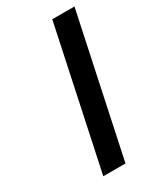

<svg xmlns="http://www.w3.org/2000/svg" viewBox="-177 -752 687 817"><g transform="rotate(-30 167.0 -343.5)"><path d="M79 0 225 -687H334L188 0Z"/></g></svg>

Font: New Athena Unicode
Style: Bold Italic
Weight: 700
Designer: J. Rusten 1997; rev. by R. Hancock 2001, 2002, rev. by D. Mastronarde 2002-2021
Foundry: Society for Classical Studies (formerly American Philological Association)
Version: Version 5.008